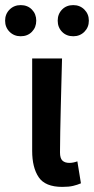

<svg xmlns="http://www.w3.org/2000/svg" viewBox="-53 -720 368 752"><path d="M191 12Q124 12 98.5 -26Q73 -64 73 -129V-491H190Q189 -445 187.5 -395.5Q186 -346 185 -298Q184 -250 183 -205Q182 -160 182 -123Q182 -100 191.5 -91Q201 -82 219 -82Q233 -82 250 -88L264 -2Q250 4 233.5 8Q217 12 191 12ZM28 -578Q2 -578 -15.5 -595.5Q-33 -613 -33 -639Q-33 -665 -15.5 -682.5Q2 -700 28 -700Q55 -700 72 -682.5Q89 -665 89 -639Q89 -613 72 -595.5Q55 -578 28 -578ZM234 -578Q207 -578 190 -595.5Q173 -613 173 -639Q173 -665 190 -682.5Q207 -700 234 -700Q260 -700 277.5 -682.5Q295 -665 295 -639Q295 -613 277.5 -595.5Q260 -578 234 -578Z"/></svg>

Font: Processing Sans Pro Semibold
Style: Regular
Weight: 600
Designer: Paul D. Hunt
Foundry: Adobe Systems Incorporated
Version: Version 2.020;PS 2.000;hotconv 1.0.86;makeotf.lib2.5.63406